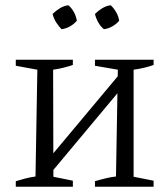

<svg xmlns="http://www.w3.org/2000/svg" viewBox="-20 -710 638 730"><path d="M153 -28 150 -88 457 -455V-392ZM40 0V-21Q57 -26 75 -31Q93 -36 115 -39L122 -445L40 -460V-483H257V-463Q239 -457 221 -452.5Q203 -448 182 -445L183 -38L257 -23V0ZM341 0V-21Q361 -27 382 -32Q403 -37 421 -39L428 -445L341 -460V-483H564V-463Q531 -451 488 -445V-38L564 -23V0ZM240 -690Q253 -679 261.5 -663Q270 -647 272 -631Q262 -619 246.5 -610Q231 -601 214 -599Q203 -610 193.5 -625Q184 -640 180 -657Q192 -669 207.5 -678.5Q223 -688 240 -690ZM401 -690Q413 -679 422 -663Q431 -647 433 -631Q423 -619 407.5 -610Q392 -601 375 -599Q362 -610 353.5 -625Q345 -640 341 -657Q353 -669 368.5 -678.5Q384 -688 401 -690Z"/></svg>

Font: Piazzolla 24pt Light
Style: Regular
Weight: 300
Designer: Juan Pablo del Peral
Foundry: Huerta Tipografica
Version: Version 2.005